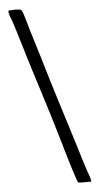

<svg xmlns="http://www.w3.org/2000/svg" viewBox="-63 -832 552 1051"><g transform="rotate(-5 212.5 -307.0)"><path d="M331 180Q325 180 322 175Q319 171 313 153.5Q307 136 299 110.5Q291 85 282 55.5Q273 26 265 -1.5Q257 -29 251 -50.5Q245 -72 242 -81Q204 -210 163.5 -337Q123 -464 84 -593Q75 -623 66 -653.5Q57 -684 47 -714Q42 -731 35.5 -746.5Q29 -762 25 -779Q23 -787 24.5 -790Q26 -793 35 -793Q40 -793 49 -793.5Q58 -794 67 -794Q76 -794 84.5 -792.5Q93 -791 96 -788Q100 -783 105 -768.5Q110 -754 115 -737Q120 -720 124.5 -703.5Q129 -687 131 -680Q142 -642 154.5 -603.5Q167 -565 178 -527Q216 -397 256 -270Q296 -143 336 -14Q345 15 353.5 44Q362 73 372 102Q373 106 377 117Q381 128 385 140Q389 152 392 162Q395 172 395 174Q395 176 395 178Q395 180 392 180Z"/></g></svg>

Font: SoukouMincho
Style: Regular
Weight: 400
Designer: Dr. Ken Lunde (project architect, glyph set definition & overall production); Masataka HATTORI  (production & ideograph 
Foundry: Adobe Systems Incorporated
Version: Version 1.00